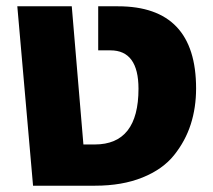

<svg xmlns="http://www.w3.org/2000/svg" viewBox="-20 -590 678 610"><path d="M85 0 35 -570H208L245 -131H281Q420 -131 420 -308Q420 -430 331 -430H292V-570H355Q603 -570 603 -309Q603 -248 586 -195Q569 -142 533 -97Q497 -52 432.5 -26Q368 0 282 0Z"/></svg>

Font: FiraGO ExtraBold
Style: Regular
Weight: 800
Designer: bBox Type
Foundry: bBox Type GmbH
Version: Version 1.001;PS 001.001;hotconv 1.0.88;makeotf.lib2.5.64775